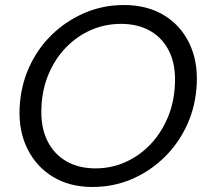

<svg xmlns="http://www.w3.org/2000/svg" viewBox="-20 -732 825 764"><path d="M348 12Q257 12 190.5 -28.5Q124 -69 89 -140Q54 -211 58 -302Q62 -389 95.5 -463.5Q129 -538 186 -593.5Q243 -649 316.5 -680.5Q390 -712 473 -712Q565 -712 631.5 -672Q698 -632 732.5 -561.5Q767 -491 763 -399Q759 -312 725.5 -237.5Q692 -163 635 -107Q578 -51 505 -19.5Q432 12 348 12ZM360 -62Q423 -62 479 -87Q535 -112 578 -157Q621 -202 647 -263Q673 -324 676 -396Q680 -471 654.5 -525Q629 -579 579.5 -608Q530 -637 462 -637Q398 -637 342 -612.5Q286 -588 242.5 -543Q199 -498 173.5 -437.5Q148 -377 145 -306Q141 -231 166.5 -176Q192 -121 242 -91.5Q292 -62 360 -62Z"/></svg>

Font: DM Sans 28pt
Style: Italic
Weight: 400
Italic angle: -10°
Version: Version 4.004;gftools[0.9.30]